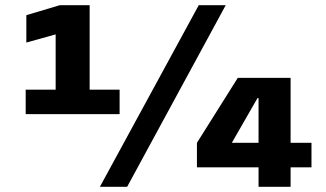

<svg xmlns="http://www.w3.org/2000/svg" viewBox="-20 -720 1256 740"><path d="M79 -280V-374.5H194.5V-587.5L81.5 -556V-661.5L210.5 -700H325.5V-374.5H441V-280ZM365 0 746 -700H850L470 0ZM976.5 0V-75H739V-169.5L896.5 -420H1100V-169.5H1180.5V-75H1100V0ZM873.5 -169.5H976.5V-342H972.5Z"/></svg>

Font: Trispace SemiExpanded
Style: Bold
Weight: 700
Width: 6
Designer: Tyler Finck
Foundry: Etcetera Type Company
Version: Version 1.210; ttfautohint (v1.8.3)